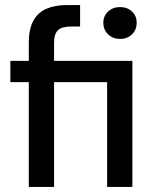

<svg xmlns="http://www.w3.org/2000/svg" viewBox="-20 -740 619 760"><path d="M94 0V-415H21V-499H94V-572Q94 -624 111.5 -657Q129 -690 163 -705Q197 -720 245 -720H297V-635H261Q225 -635 209.5 -620.5Q194 -606 194 -570V-499H504V0H404V-415H194V0ZM455 -586Q427 -586 408 -604Q389 -622 389 -650Q389 -677 408 -694.5Q427 -712 455 -712Q484 -712 502.5 -694.5Q521 -677 521 -650Q521 -622 502.5 -604Q484 -586 455 -586Z"/></svg>

Font: DM Sans 20pt Medium
Style: Regular
Weight: 500
Version: Version 4.004;gftools[0.9.30]